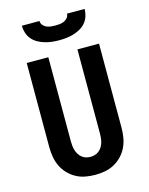

<svg xmlns="http://www.w3.org/2000/svg" viewBox="-139 -1041 878 1134"><g transform="rotate(-15 300.0 -473.5)"><path d="M300 8Q270 8 240 2.5Q210 -3 183.5 -17.5Q157 -32 136 -54Q115 -76 102 -103.5Q89 -131 84 -161Q79 -191 79 -221V-735H211V-221Q211 -207 212.5 -193Q214 -179 218 -165.5Q222 -152 229.5 -140Q237 -128 248 -119Q259 -110 272.5 -106Q286 -102 300 -102Q314 -102 327.5 -106Q341 -110 352 -119Q363 -128 370.5 -140Q378 -152 382 -165.5Q386 -179 387.5 -193Q389 -207 389 -221V-735H521V-221Q521 -191 516 -161Q511 -131 498 -103.5Q485 -76 464 -54Q443 -32 416.5 -17.5Q390 -3 360 2.5Q330 8 300 8ZM300 -815Q278 -815 255.5 -817.5Q233 -820 211.5 -826.5Q190 -833 170.5 -844Q151 -855 136.5 -872Q122 -889 115 -911Q108 -933 108 -955H216Q216 -941 225 -930Q234 -919 246.5 -913.5Q259 -908 272.5 -906.5Q286 -905 300 -905Q314 -905 327.5 -906.5Q341 -908 353.5 -913.5Q366 -919 375 -930Q384 -941 384 -955H492Q492 -933 485 -911Q478 -889 463.5 -872Q449 -855 429.5 -844Q410 -833 388.5 -826.5Q367 -820 344.5 -817.5Q322 -815 300 -815Z"/></g></svg>

Font: Iosevka Extrabold Extended
Style: Regular
Weight: 800
Width: 7
Monospace: yes
Designer: Belleve Invis
Foundry: Belleve Invis
Version: Version 32.5.0; ttfautohint (v1.8.4)